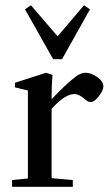

<svg xmlns="http://www.w3.org/2000/svg" viewBox="-20 -719 426 739"><path d="M184.6 -491.2 76.2 -683.1 99.1 -698.7 201.7 -579.1 303.2 -698.7 326.2 -683.1 218.8 -491.2ZM26.4 0V-25.9L87.4 -32.2V-370.6L37.6 -382.8V-400.4L157.2 -439L182.1 -430.7Q178.7 -390.6 178.7 -353.5V-337.4Q239.3 -400.9 272 -424.3Q292 -439 309.1 -439Q331.1 -439 354.5 -422.1Q377.9 -405.3 377.9 -386.7Q377.9 -371.6 360.6 -348.9Q343.3 -326.2 329.1 -326.2Q318.8 -326.2 307.6 -336.4Q284.7 -356.9 266.6 -356.9Q229.5 -356.9 178.7 -300.3V-33.2L260.3 -25.9V0Z"/></svg>

Font: Elstob 14pt Medium
Style: Regular
Weight: 500
Designer: Peter S. Baker
Version: Version 1.015